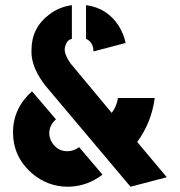

<svg xmlns="http://www.w3.org/2000/svg" viewBox="-20 -709 683 729"><path d="M280.3 -150.4Q259.8 -134.8 236.3 -134.8Q196.3 -134.8 175.8 -170.9Q167 -186.5 167 -204.1Q168 -234.4 192.4 -255.9L101.6 -362.3Q30.3 -298.8 29.3 -208Q29.3 -113.3 101.6 -50.8Q161.1 0 238.3 0Q310.5 -1 369.1 -45.9ZM335 -513.7Q334 -549.8 306.6 -561.5V-689.5Q387.7 -678.7 431.6 -609.4Q450.2 -579.1 457 -545.9ZM252.9 -561.5Q234.4 -557.6 227.5 -533.2Q225.6 -526.4 225.6 -520.5Q226.6 -497.1 249 -466.8L404.3 -280.3Q423.8 -306.6 427.7 -336.9H567.4Q555.7 -245.1 501 -169.9L613.3 -36.1L475.6 0L152.3 -383.8Q103.5 -446.3 99.6 -503.9Q99.6 -511.7 99.6 -519.5Q99.6 -602.5 166 -653.3Q204.1 -682.6 252.9 -689.5Z"/></svg>

Font: Post No Bills Jaffna ExtraBold
Style: Regular
Weight: 800
Designer: Kosala Senevirathne, Siva Puranthara, Lasantha Premarathna, Tharique Azeez
Foundry: Mooniak
Version: Version 1.220 ; ttfautohint (v1.6)